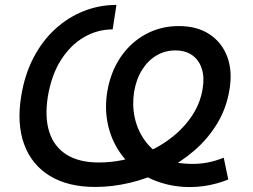

<svg xmlns="http://www.w3.org/2000/svg" viewBox="-20 -758 1039 789"><path d="M761.2 10.7Q694.8 10.7 635 -9.3Q575.2 -29.3 538.1 -62.5Q492.7 -97.7 462.6 -147.2Q432.6 -196.8 421.4 -256.6Q410.2 -316.4 420.9 -381.8Q434.6 -462.9 475.8 -523.4Q517.1 -584 578.9 -617.4Q640.6 -650.9 714.4 -650.9Q789.6 -650.9 840.6 -617.4Q891.6 -584 913.8 -525.1Q936 -466.3 922.9 -389.2Q910.6 -313 872.3 -250Q834 -187 777.8 -138.7Q721.7 -90.3 653.8 -57.1Q585.9 -23.9 513.7 -6.8Q441.4 10.3 371.6 10.3Q259.3 10.3 184.6 -35.4Q109.9 -81.1 79.1 -165.3Q48.3 -249.5 67.4 -364.7Q81.5 -451.2 117.4 -520.3Q153.3 -589.4 205.8 -637.7Q258.3 -686 322.8 -711.9Q387.2 -737.8 458.5 -737.8L442.9 -637.2Q380.4 -637.2 325.2 -605.2Q270 -573.2 231 -512.2Q191.9 -451.2 176.8 -362.3Q163.1 -276.9 182.4 -216.1Q201.7 -155.3 253.2 -122.8Q304.7 -90.3 385.7 -90.3Q461.9 -90.3 533.7 -113.5Q605.5 -136.7 664.8 -177.7Q724.1 -218.8 763.2 -273.7Q802.2 -328.6 812.5 -392.1Q820.8 -440.4 809.1 -476.1Q797.4 -511.7 769.8 -531.2Q742.2 -550.8 700.2 -550.8Q658.2 -550.8 623 -530Q587.9 -509.3 564 -471.2Q540 -433.1 531.2 -380.9Q522.5 -326.7 533.7 -274.7Q544.9 -222.7 575.2 -180.7Q605.5 -138.7 652.3 -114.3Q674.8 -95.7 704.6 -90.1Q734.4 -84.5 774.9 -84.5Q802.2 -84.5 832.8 -90.1Q863.3 -95.7 899.4 -109.9L918 -20.5Q896 -11.2 870.1 -4.2Q844.2 2.9 816.7 6.8Q789.1 10.7 761.2 10.7Z"/></svg>

Font: Inter 18pt Medium
Style: Italic
Weight: 500
Italic angle: -9.3988°
Designer: Rasmus Andersson
Foundry: rsms
Version: Version 4.001;git-66647c0bb